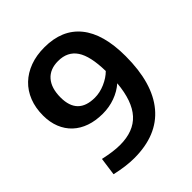

<svg xmlns="http://www.w3.org/2000/svg" viewBox="-208 -885 1030 1030"><g transform="rotate(-45 307.5 -370.0)"><path d="M296 -751Q430 -751 500.5 -664.5Q571 -578 571 -409Q571 -204 481 -96.5Q391 11 217 11Q155 11 77 -7L91 -109Q128 -101 157 -97Q186 -93 213 -93Q316 -93 370.5 -153Q425 -213 436 -338Q403 -309 359 -293Q315 -277 266 -277Q212 -277 169 -292Q126 -307 95.5 -335.5Q65 -364 48.5 -405Q32 -446 32 -497Q32 -555 50.5 -602Q69 -649 103.5 -682Q138 -715 186.5 -733Q235 -751 296 -751ZM297 -368Q335 -368 374 -385Q413 -402 439 -428Q437 -543 402 -595Q367 -647 296 -647Q234 -647 200.5 -608.5Q167 -570 167 -499Q167 -368 297 -368Z"/></g></svg>

Font: Encode Sans Narrow
Style: SemiBold
Weight: 600
Designer: Pablo Impallari, Andres Torresi
Foundry: Pablo Impallari, Andres Torresi
Version: Version 1.000; ttfautohint (v1.00) -l 8 -r 50 -G 200 -x 14 -